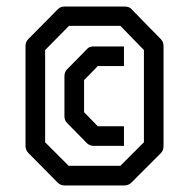

<svg xmlns="http://www.w3.org/2000/svg" viewBox="-20 -617 532 587"><path d="M359 -475V-415H279L237 -372V-274L279 -231H359V-171H267Q254 -171 245 -180L185 -241Q177 -249 177 -262V-384Q177 -397 185 -405L245 -466Q251.5 -475 266 -475ZM67 -498 157 -589Q165 -597 177 -597H360Q376 -597 382 -589L472 -497Q480 -489 480 -476V-171Q480 -157 472 -149L382 -59Q373 -50 360 -50H177Q165 -50 156 -59L67 -149Q58 -158 58 -171V-477Q58 -489 67 -498ZM118 -464V-182L190 -110H348L420 -182V-464L348 -538H191Z"/></svg>

Font: IBM 3270 Semi-Condensed
Style: Condensed
Weight: 400
Monospace: yes
Version: Version 2.3.1